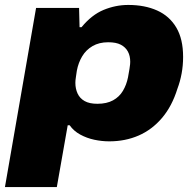

<svg xmlns="http://www.w3.org/2000/svg" viewBox="-38 -560 789 777"><path d="M-18 197 108 -528H282L284 -450H292Q333 -500 381.5 -520Q430 -540 481 -540Q548 -540 598 -517.5Q648 -495 675.5 -448.5Q703 -402 703 -330Q703 -295 697 -262.5Q691 -230 680 -201Q658 -130 617.5 -82.5Q577 -35 523 -11.5Q469 12 404 12Q374 12 343.5 5.5Q313 -1 286.5 -15.5Q260 -30 244 -53H236L192 197ZM356 -140Q394 -140 419.5 -154Q445 -168 459.5 -192.5Q474 -217 480 -247Q484 -269 486 -281.5Q488 -294 488.5 -300Q489 -306 489 -310Q489 -334 479.5 -351.5Q470 -369 451 -379Q432 -389 400 -389Q363 -389 336.5 -373.5Q310 -358 294.5 -332Q279 -306 273 -274Q271 -260 269.5 -250.5Q268 -241 267.5 -235.5Q267 -230 267 -225Q267 -201 276 -181.5Q285 -162 304.5 -151Q324 -140 356 -140Z"/></svg>

Font: Archivo SemiExpanded Black
Style: Italic
Weight: 900
Width: 6
Italic angle: -10°
Designer: Hector Gatti
Foundry: Omnibus-Type
Version: Version 2.001